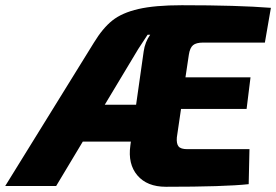

<svg xmlns="http://www.w3.org/2000/svg" viewBox="-74 -712 1057 735"><path d="M940 -549H704Q677 -549 665 -539Q653 -529 649 -503L636 -416H885L870 -295H619L603 -186Q601 -162 609.5 -151.5Q618 -141 643 -141H881L878 -7Q786 3 561 3Q489 3 452 -40.5Q415 -84 425 -155L427 -170H243L141 0H-54L285 -548Q319 -604 356 -633.5Q393 -663 456 -677.5Q519 -692 622 -692Q837 -692 963 -682ZM447 -311 476 -515Q481 -551 501 -579H491Q487 -573 455 -524L327 -311Z"/></svg>

Font: Ezarion Extra Bold
Style: Italic
Weight: 800
Italic angle: -8°
Designer: Natanael Gama
Version: Version 1.001;PS 001.001;hotconv 1.0.70;makeotf.lib2.5.58329